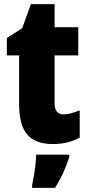

<svg xmlns="http://www.w3.org/2000/svg" viewBox="-20 -684 426 925"><path d="M287 -133Q305 -133 324 -138.5Q343 -144 364 -152V-21Q336 -6 304.5 2Q273 10 233 10Q152 10 112 -35Q72 -80 72 -182V-417H13V-501L87 -548L129 -664H243V-553H357V-417H243V-187Q243 -133 287 -133ZM314 72Q301 112 284.5 148.5Q268 185 245 221H135V207Q139 189 143.5 162Q148 135 151 108Q154 81 154 61H314Z"/></svg>

Font: Noto Sans Myanmar Condensed Black
Style: Regular
Weight: 900
Width: 3
Designer: Monotype Design Team
Foundry: Monotype Imaging Inc.
Version: Version 2.107; ttfautohint (v1.8.4.7-5d5b)